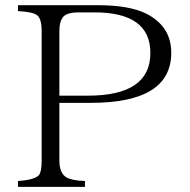

<svg xmlns="http://www.w3.org/2000/svg" viewBox="-20 -735 736 745"><path d="M49.8 -714.8H360.4Q481.4 -714.8 547.4 -682.1Q644.5 -632.8 644.5 -530.3Q644.5 -335.9 332.5 -335.9H210.4V-111.8Q210.4 -63.5 237.3 -46.9Q259.3 -34.2 309.6 -32.7V-9.8H49.8V-32.7Q116.7 -37.1 131.8 -56.6Q141.6 -69.8 141.6 -111.8V-615.2Q141.6 -662.6 123.5 -676.3Q106.4 -689 49.8 -691.9ZM210.4 -363.8H321.3Q563.5 -363.8 563.5 -529.3Q563.5 -687 346.7 -687H285.6Q234.9 -687 221.7 -665Q210.4 -647.9 210.4 -615.2Z"/></svg>

Font: I.MingCP
Style: Regular
Weight: 400
Designer: I.Font Project
Version: Version 8.000; Sep 06, 2022